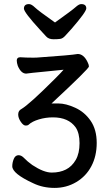

<svg xmlns="http://www.w3.org/2000/svg" viewBox="-20 -751 540 939"><path d="M142 145Q40 98 40 62Q40 44 47.5 26Q55 8 71 8Q85 8 99 23Q113 38 138 56Q194 93 233 93Q273 93 302.5 78Q332 63 350.5 31Q369 -1 369 -51Q369 -100 350 -128Q315 -177 239 -177Q203 -177 170 -167Q137 -157 121 -142Q117 -137 105 -137Q94 -137 81.5 -155.5Q69 -174 69 -191Q69 -210 85 -218Q124 -241 250 -367Q280 -397 291 -410L171 -398Q155 -397 140.5 -395Q126 -393 108 -391Q83 -391 67 -429Q62 -444 62 -455Q62 -471 79 -471Q106 -469 141 -469Q162 -469 168 -470Q328 -481 360 -487Q389 -487 408 -448Q415 -434 415 -426Q415 -415 232 -245H266Q302 -245 348 -224Q394 -203 423.5 -160Q453 -117 453 -52Q453 12 427 61.5Q401 111 353 139.5Q305 168 247 168Q189 168 142 145ZM242 -559Q218 -559 206 -572.5Q194 -586 176 -605Q97 -691 97 -709Q97 -731 122 -731Q134 -731 151 -714.5Q168 -698 249 -641Q333 -701 349.5 -716Q366 -731 377 -731Q402 -731 402 -710Q402 -693 329 -609Q310 -588 298.5 -575.5Q287 -563 275.5 -561Q264 -559 242 -559Z"/></svg>

Font: LXGW WenKai Mono TC
Style: Bold
Weight: 700
Designer: LXGW / Fontworks Inc.
Foundry: LXGW / Fontworks Inc.
Version: Version 1.330